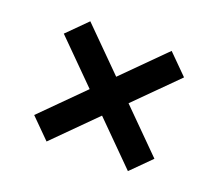

<svg xmlns="http://www.w3.org/2000/svg" viewBox="-90 -662 848 745"><g transform="rotate(20 333.5 -289.0)"><path d="M501.4 -536.9 333.5 -369 165.5 -536.9 85.2 -456.7 253.2 -288.7 85.2 -120.7 165.5 -40.5 333.5 -208.5 501.4 -40.5 581.7 -120.7 413.7 -288.7 581.7 -456.7Z"/></g></svg>

Font: Riot Sans 2.0
Style: Bold
Weight: 600
Designer: Rasmus Andersson
Foundry: rsms
Version: Version 3.006;hotconv 1.0.109;makeotfexe 2.5.65596